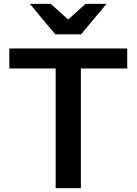

<svg xmlns="http://www.w3.org/2000/svg" viewBox="-20 -970 704 990"><path d="M267 0V-617H28V-720H636V-617H397V0ZM265 -793 134 -950H242L386 -820H277L421 -950H529L398 -793Z"/></svg>

Font: Instrument Sans SemiBold
Style: Regular
Weight: 600
Designer: Rodrigo Fuenzalida
Foundry: fragTYPE
Version: Version 1.000;gftools[0.9.28]